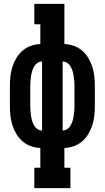

<svg xmlns="http://www.w3.org/2000/svg" viewBox="-20 -755 540 990"><path d="M157 215V110H188V8Q163 7 139 -1.5Q115 -10 96 -26.5Q77 -43 64 -65Q51 -87 43.5 -111Q36 -135 33.5 -160Q31 -185 31 -210V-310Q31 -335 33.5 -360Q36 -385 43.5 -409Q51 -433 64 -455Q77 -477 96 -493.5Q115 -510 139 -518.5Q163 -527 188 -528V-630H157V-735H312V-528Q337 -527 361 -518.5Q385 -510 404 -493.5Q423 -477 436 -455Q449 -433 456.5 -409Q464 -385 466.5 -360Q469 -335 469 -310V-210Q469 -185 466.5 -160Q464 -135 456.5 -111Q449 -87 436 -65Q423 -43 404 -26.5Q385 -10 361 -1.5Q337 7 312 8V110H343V215ZM303 -82Q316 -82 327 -89.5Q338 -97 344.5 -108.5Q351 -120 354.5 -132.5Q358 -145 360 -158Q362 -171 363 -184Q364 -197 364 -210V-310Q364 -323 363 -336Q362 -349 360 -362Q358 -375 354.5 -387.5Q351 -400 344.5 -411.5Q338 -423 327 -430.5Q316 -438 303 -438ZM197 -82V-438Q184 -438 173 -430.5Q162 -423 155.5 -411.5Q149 -400 145.5 -387.5Q142 -375 140 -362Q138 -349 137 -336Q136 -323 136 -310V-210Q136 -197 137 -184Q138 -171 140 -158Q142 -145 145.5 -132.5Q149 -120 155.5 -108.5Q162 -97 173 -89.5Q184 -82 197 -82Z"/></svg>

Font: Iosevka Curly Slab Extrabold
Style: Regular
Weight: 800
Monospace: yes
Designer: Belleve Invis
Foundry: Belleve Invis
Version: Version 22.1.2; ttfautohint (v1.8.4)